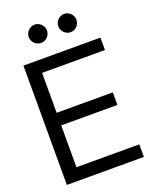

<svg xmlns="http://www.w3.org/2000/svg" viewBox="-173 -1044 886 1134"><g transform="rotate(-20 270.5 -477.5)"><path d="M190 -840C220 -840 247 -866 247 -898C247 -929 220 -955 190 -955C158 -955 132 -929 132 -898C132 -866 158 -840 190 -840ZM375 -840C406 -840 432 -866 432 -898C432 -929 406 -955 375 -955C344 -955 318 -929 318 -898C318 -866 344 -840 375 -840ZM134 -672H529V-750H45V0H529V-79H134V-342H487V-421H134Z"/></g></svg>

Font: Oakes
Style: Regular
Weight: 400
Designer: Samuel Oakes
Foundry: Samuel Oakes
Version: Version 1.003;PS 001.003;hotconv 1.0.88;makeotf.lib2.5.64775